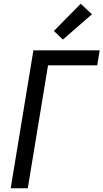

<svg xmlns="http://www.w3.org/2000/svg" viewBox="-20 -1003 551 1023"><path d="M37 0 158 -735H511L498 -655H236L128 0ZM315 -792 267 -838 410 -983 470 -927Z"/></svg>

Font: Iosevka Term Curly Medium
Style: Italic
Weight: 500
Italic angle: -9°
Designer: Belleve Invis
Foundry: Belleve Invis
Version: Version 32.3.0